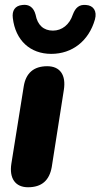

<svg xmlns="http://www.w3.org/2000/svg" viewBox="-20 -780 423 809"><path d="M98 9C156 9 188 -20 198 -76L249 -401C259 -464 233 -501 179 -501C122 -501 89 -472 80 -416L28 -91C18 -28 45 9 98 9ZM196 -553C284 -553 354 -607 380 -698C390 -734 373 -757 343 -759C314 -762 298 -748 287 -719C273 -676 241 -651 203 -651C164 -651 138 -674 130 -718C122 -749 102 -763 74 -759C43 -756 30 -735 34 -704C45 -610 107 -553 196 -553Z"/></svg>

Font: SN Pro Heavy
Style: Italic
Weight: 800
Italic angle: -9°
Designer: Tobias Whetton
Foundry: Supernotes
Version: Version 1.001;Glyphs 3.2 (3249)